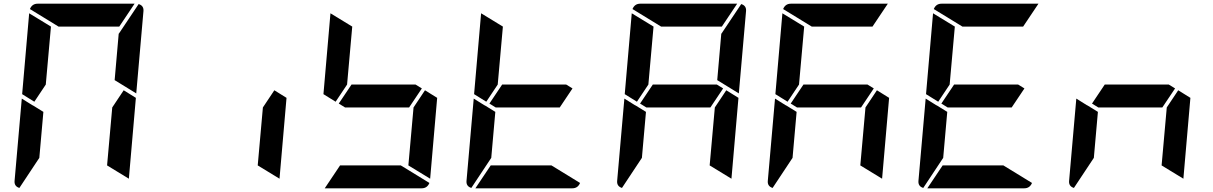

<svg xmlns="http://www.w3.org/2000/svg" viewBox="-20 -1020 6568 1040"><path d="M166 -469 100 -510 138 -948 256 -876 228 -562ZM650 -531 716 -490 678 -52 560 -124 588 -438ZM731 -998Q760 -989 757 -959L718 -514L601 -586L623 -838H624ZM193 -165 85 -2Q56 -11 59 -41L98 -486L154 -451L160 -448L215 -414ZM297 -876 142 -971Q154 -1000 184 -1000H709L626 -876Z M1466 -531 1532 -490 1494 -52 1376 -124 1404 -438Z M2265 -541 2196 -438H1849L1815 -459L1884 -562H2231ZM1798 -469 1732 -510 1770 -948 1888 -876 1860 -562ZM2282 -531 2348 -490 2310 -52 2192 -124 2220 -438ZM2151 -124 2306 -29Q2294 0 2264 0H1739L1822 -124Z M3081 -541 3012 -438H2665L2631 -459L2700 -562H3047ZM2614 -469 2548 -510 2586 -948 2704 -876 2676 -562ZM2967 -124 3122 -29Q3110 0 3080 0H2555L2638 -124ZM2641 -165 2533 -2Q2504 -11 2507 -41L2546 -486L2602 -451L2608 -448L2663 -414Z M3897 -541 3828 -438H3481L3447 -459L3516 -562H3863ZM3430 -469 3364 -510 3402 -948 3520 -876 3492 -562ZM3914 -531 3980 -490 3942 -52 3824 -124 3852 -438ZM3995 -998Q4024 -989 4021 -959L3982 -514L3865 -586L3887 -838H3888ZM3457 -165 3349 -2Q3320 -11 3323 -41L3362 -486L3418 -451L3424 -448L3479 -414ZM3561 -876 3406 -971Q3418 -1000 3448 -1000H3973L3890 -876Z M4713 -541 4644 -438H4297L4263 -459L4332 -562H4679ZM4246 -469 4180 -510 4218 -948 4336 -876 4308 -562ZM4730 -531 4796 -490 4758 -52 4640 -124 4668 -438ZM4273 -165 4165 -2Q4136 -11 4139 -41L4178 -486L4234 -451L4240 -448L4295 -414ZM4377 -876 4222 -971Q4234 -1000 4264 -1000H4789L4706 -876Z M5529 -541 5460 -438H5113L5079 -459L5148 -562H5495ZM5062 -469 4996 -510 5034 -948 5152 -876 5124 -562ZM5415 -124 5570 -29Q5558 0 5528 0H5003L5086 -124ZM5089 -165 4981 -2Q4952 -11 4955 -41L4994 -486L5050 -451L5056 -448L5111 -414ZM5193 -876 5038 -971Q5050 -1000 5080 -1000H5605L5522 -876Z M6345 -541 6276 -438H5929L5895 -459L5964 -562H6311ZM6362 -531 6428 -490 6390 -52 6272 -124 6300 -438ZM5905 -165 5797 -2Q5768 -11 5771 -41L5810 -486L5866 -451L5872 -448L5927 -414Z"/></svg>

Font: DSEG7 Modern
Style: Bold Italic
Weight: 700
Italic angle: -5°
Designer: Keshikan(Twitter:@keshinomi_88pro)
Version: Version 0.46